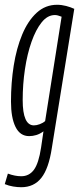

<svg xmlns="http://www.w3.org/2000/svg" viewBox="-32 -564 332 804"><path d="M-12 207 1 163Q31 174 57 174Q90 174 110 147Q130 120 140 54L150 -14Q135 -3 120 1.5Q105 6 90 6Q52 6 33 -32.5Q14 -71 14 -139Q14 -217 25.5 -289.5Q37 -362 61 -419.5Q85 -477 121.5 -510.5Q158 -544 207 -544Q226 -544 245 -539Q264 -534 279 -527L185 56Q172 142 141 181Q110 220 57 220Q41 220 23 217Q5 214 -12 207ZM226 -494Q209 -501 198 -501Q167 -501 142.5 -470.5Q118 -440 100 -389Q82 -338 72.5 -274.5Q63 -211 63 -145Q63 -39 110 -39Q121 -39 134.5 -44Q148 -49 157 -57Z"/></svg>

Font: Georama ExtraCondensed Light
Style: Italic
Weight: 300
Width: 2
Italic angle: -9°
Designer: Jean-Baptiste Levee
Foundry: Production Type
Version: Version 1.000